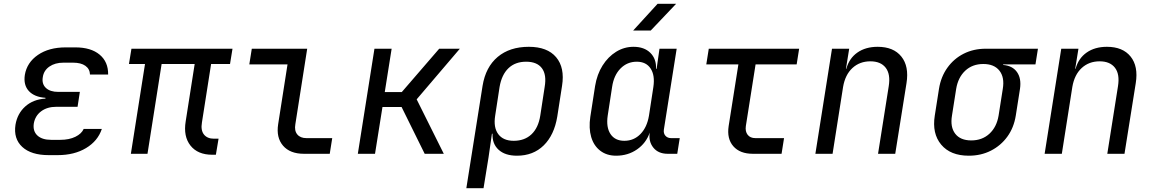

<svg xmlns="http://www.w3.org/2000/svg" viewBox="-20 -805 6040 1005"><path d="M282 7H235Q143 7 96.5 -36Q50 -79 61 -152Q71 -211 112.5 -248Q154 -285 218 -289V-293Q160 -297 131 -328.5Q102 -360 110 -413Q121 -478 178.5 -517.5Q236 -557 324 -557H374Q456 -557 501.5 -519Q547 -481 546 -415H451Q450 -444 427 -460.5Q404 -477 362 -477H312Q268 -477 238.5 -456.5Q209 -436 204 -401Q198 -366 220 -345Q242 -324 285 -324H398L386 -246H275Q227 -246 195.5 -222.5Q164 -199 157 -159Q151 -119 175.5 -96Q200 -73 248 -73H295Q342 -73 374.5 -89Q407 -105 418 -130H513Q492 -67 430.5 -30Q369 7 282 7Z M1091 5Q1015 5 977 -43Q939 -91 952 -170L999 -470H826L752 0H665L739 -470H655L668 -550H1197L1184 -470H1085L1037 -164Q1030 -123 1047.5 -101Q1065 -79 1100 -79H1124L1110 5Z M1571 0Q1498 0 1461.5 -42.5Q1425 -85 1436 -155L1485 -468H1285L1298 -550H1588L1526 -155Q1520 -121 1536 -101.5Q1552 -82 1584 -82H1719L1706 0Z M1853 0 1940 -550H2030L1994 -323H2083L2279 -550H2387L2161 -285L2303 0H2203L2082 -245H1982L1943 0Z M2421 180 2506 -356Q2522 -454 2585 -507Q2648 -560 2748 -560Q2845 -560 2891 -505.5Q2937 -451 2922 -356L2897 -195Q2881 -98 2826 -44Q2771 10 2686 10Q2624 10 2590 -21Q2556 -52 2558 -105H2555L2537 20L2511 180ZM2669 -68Q2726 -68 2762 -102Q2798 -136 2808 -200L2831 -350Q2842 -414 2816.5 -448Q2791 -482 2734 -482Q2677 -482 2641.5 -448Q2606 -414 2595 -350L2572 -200Q2562 -138 2588 -103Q2614 -68 2669 -68Z M3294 -645 3422 -785H3519L3386 -645ZM3205 10Q3156 10 3122 -16Q3088 -42 3074.5 -88Q3061 -134 3070 -194L3095 -355Q3105 -416 3134 -462Q3163 -508 3205 -534Q3247 -560 3296 -560Q3352 -560 3384 -528.5Q3416 -497 3414 -445H3417L3432 -550H3522L3455 -127Q3452 -107 3463 -94.5Q3474 -82 3493 -82H3538L3525 0H3475Q3426 0 3400 -32Q3374 -64 3381 -111Q3362 -56 3314.5 -23Q3267 10 3205 10ZM3248 -68Q3298 -68 3332.5 -103.5Q3367 -139 3377 -200L3400 -350Q3409 -411 3385.5 -446.5Q3362 -482 3313 -482Q3263 -482 3228 -446.5Q3193 -411 3184 -350L3161 -200Q3152 -139 3175.5 -103.5Q3199 -68 3248 -68Z M3921 0Q3853 0 3818.5 -39.5Q3784 -79 3794 -145L3845 -468H3677L3690 -550H4163L4150 -468H3935L3884 -145Q3880 -117 3893.5 -99.5Q3907 -82 3934 -82H4084L4071 0Z M4248 0 4335 -550H4425L4408 -445H4410Q4425 -500 4468 -530Q4511 -560 4574 -560Q4657 -560 4698 -509Q4739 -458 4725 -370L4666 0H4576L4632 -354Q4642 -417 4616 -450.5Q4590 -484 4536 -484Q4480 -484 4442 -449Q4404 -414 4393 -350L4338 0Z M5051 10Q4955 10 4906.5 -48Q4858 -106 4873 -200L4895 -340Q4905 -403 4939 -450.5Q4973 -498 5024.5 -524Q5076 -550 5140 -550H5413L5400 -468H5231V-465Q5280 -461 5303.5 -427.5Q5327 -394 5319 -340L5297 -200Q5287 -137 5253 -90Q5219 -43 5167 -16.5Q5115 10 5051 10ZM5064 -70Q5121 -70 5159 -105Q5197 -140 5207 -200L5229 -340Q5239 -400 5211.5 -435Q5184 -470 5127 -470Q5070 -470 5032.5 -435Q4995 -400 4985 -340L4963 -200Q4953 -140 4980 -105Q5007 -70 5064 -70Z M5448 0 5535 -550H5625L5608 -445H5610Q5625 -500 5668 -530Q5711 -560 5774 -560Q5857 -560 5898 -509Q5939 -458 5925 -370L5866 0H5776L5832 -354Q5842 -417 5816 -450.5Q5790 -484 5736 -484Q5680 -484 5642 -449Q5604 -414 5593 -350L5538 0Z"/></svg>

Font: JetBrains Mono NL
Style: Italic
Weight: 400
Italic angle: -9°
Monospace: yes
Designer: Philipp Nurullin, Konstantin Bulenkov
Foundry: JetBrains
Version: Version 2.305; ttfautohint (v1.8.4.7-5d5b)